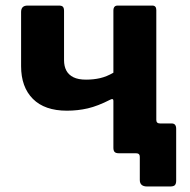

<svg xmlns="http://www.w3.org/2000/svg" viewBox="-20 -550 681 689"><path d="M508.1 119.2Q481.7 119.2 481.7 95.9V12.7Q481.7 0 468.3 0H421.5V-107H540.9V-119.7Q540.9 -107 554.3 -107H596.1Q612.2 -107 612.2 -87.7V98.5Q612.2 109.2 607.7 114.2Q603.2 119.2 590.4 119.2ZM407.2 0Q395.6 0 391.3 -4.7Q386.9 -9.4 386.9 -19.5V-188.5Q386.9 -198.1 375.4 -192.2Q330.8 -169.4 295 -161.1Q259.2 -152.8 220.1 -152.8Q140.3 -152.8 98 -195.2Q55.7 -237.6 55.7 -312.6V-506.9Q55.7 -530 78.9 -530H191.6Q201.8 -530 205.8 -525.6Q209.8 -521.3 209.8 -510.5V-334.3Q209.8 -312.4 218 -296.9Q226.2 -281.4 243.5 -272.8Q260.7 -264.2 288.8 -264.2Q315.5 -264.2 339.2 -269.6Q362.9 -275.1 386.9 -289.1V-511.9Q386.9 -530 402.2 -530H526.4Q540.9 -530 540.9 -514V-22.4Q540.9 0 515.7 0Z"/></svg>

Font: Libre Franklin Thin
Style: Regular
Weight: 100
Designer: Pablo Impallari, Rodrigo Fuenzalida, Nhung Nguyen
Foundry: Impallari Type
Version: Version 3.000